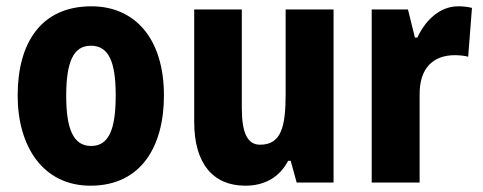

<svg xmlns="http://www.w3.org/2000/svg" viewBox="-20 -579 1531 609"><path d="M500 -276C500 -458 407 -559 270 -559C111 -559 36 -444 36 -276C36 -115 116 10 267 10C430 10 500 -118 500 -276ZM190 -275C190 -383 213 -434 268 -434C325 -434 347 -383 347 -276C347 -168 325 -116 269 -116C213 -116 190 -169 190 -275Z M1038 -549H886V-281C886 -179 873 -120 805 -120C764 -120 747 -159 747 -237V-549H596V-192C596 -60 656 10 758 10C819 10 866 -16 894 -69H902L921 0H1038Z M1433 -559C1373 -559 1327 -511 1304 -460H1296L1274 -549H1159V0H1311V-278C1310 -363 1354 -404 1423 -404C1438 -404 1455 -402 1465 -399L1477 -554C1461 -558 1446 -559 1433 -559Z"/></svg>

Font: Noto Sans Gurmukhi Condensed ExtraBold
Style: Regular
Weight: 800
Width: 3
Designer: Jelle Bosma - Monotype Design Team
Foundry: Monotype Imaging Inc.
Version: Version 2.004